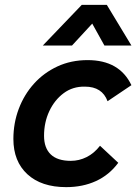

<svg xmlns="http://www.w3.org/2000/svg" viewBox="-20 -760 560 789"><path d="M252 9Q150 9 92.5 -44Q35 -97 35 -189Q35 -254 57 -312.5Q79 -371 119.5 -416Q160 -461 216 -487Q272 -513 340 -513Q471 -513 520 -410L422 -344Q400 -404 329 -404Q279 -405 241.5 -377Q204 -349 182.5 -303Q161 -257 161 -202Q161 -152 188.5 -125.5Q216 -99 271 -99Q305 -99 336 -114.5Q367 -130 391 -161L466 -91Q429 -41 374.5 -16Q320 9 252 9ZM520 -573H409L359 -663L276 -573H156L316 -740H419Z"/></svg>

Font: Livvic SemiBold
Style: Italic
Weight: 600
Italic angle: -10°
Designer: Jacques Le Bailly, Baron von Fonthausen
Version: Version 1.001; ttfautohint (v1.8.2)